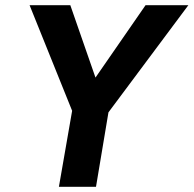

<svg xmlns="http://www.w3.org/2000/svg" viewBox="-20 -720 746 740"><path d="M541 -700 348 -421 251 -700H94L258 -293L207 0H350L398 -287L706 -700Z"/></svg>

Font: Jost SemiBold
Style: Italic
Weight: 600
Italic angle: -5°
Version: Version 3.710